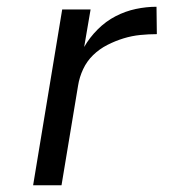

<svg xmlns="http://www.w3.org/2000/svg" viewBox="-20 -548 540 568"><path d="M78 0 164 -520H248L229 -409Q245 -437 269 -461Q293 -485 322 -500Q351 -515 382 -521.5Q413 -528 443 -528L444 -447Q420 -447 395 -444.5Q370 -442 345.5 -434.5Q321 -427 297.5 -415Q274 -403 255.5 -385Q237 -367 226 -343.5Q215 -320 211 -295L162 0Z"/></svg>

Font: Iosevka Aile Oblique
Style: Regular
Weight: 400
Italic angle: -9°
Designer: Belleve Invis
Foundry: Belleve Invis
Version: Version 31.1.0; ttfautohint (v1.8.4)